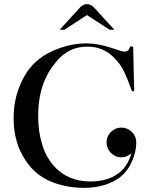

<svg xmlns="http://www.w3.org/2000/svg" viewBox="-20 -894 709 930"><path d="M630 -452H620Q614 -465 611 -473Q603 -497 595.5 -514.5Q588 -532 583 -543Q564 -585 528 -619Q502 -644 471 -656Q442 -668 405 -668Q349 -668 309 -644Q272 -623 243 -583Q212 -546 192 -494Q165 -423 165 -333Q165 -255 184 -195Q193 -164 207 -138.5Q221 -113 239 -92Q307 -15 418 -15Q475 -15 519 -34Q563 -54 587 -88Q597 -102 604 -117.5Q611 -133 617 -152Q607 -143 594.5 -137.5Q582 -132 568 -132Q538 -132 517 -153.5Q496 -175 496 -204Q496 -234 517 -255Q538 -276 568 -276Q597 -276 618.5 -255Q640 -234 640 -204Q640 -172 628.5 -136.5Q617 -101 597 -73Q567 -30 511 -7Q456 16 384 16Q318 16 255 -4Q156 -35 102 -120Q46 -205 46 -321Q46 -411 79 -486Q111 -562 168 -607Q212 -642 275 -663Q336 -684 398 -684Q456 -684 523 -661L563 -648Q574 -644 584 -644Q597 -644 604 -654Q607 -659 612 -670L625 -667ZM367 -857Q382 -874 401 -874Q421 -874 436 -857L534 -750H511L401 -821L292 -750H269L367 -857Z"/></svg>

Font: Wachinanga
Style: Regular
Weight: 400
Designer: deFharo
Foundry: deFharo
Version: Wachinanga: Version 2.001 2013